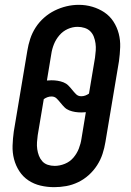

<svg xmlns="http://www.w3.org/2000/svg" viewBox="-20 -766 540 794"><path d="M204 8Q175 8 147.5 1.5Q120 -5 97.5 -20Q75 -35 60 -58Q45 -81 38 -108Q31 -135 32 -164Q33 -193 37 -222L93 -556Q97 -581 105 -605.5Q113 -630 127.5 -652.5Q142 -675 162.5 -693Q183 -711 206.5 -722.5Q230 -734 255 -740Q280 -746 306 -746Q335 -746 362 -738Q389 -730 411.5 -715Q434 -700 449 -677Q464 -654 471 -627Q478 -600 477 -571Q476 -542 472 -513L416 -179Q412 -154 404 -129.5Q396 -105 381.5 -82.5Q367 -60 347 -42Q327 -24 303 -12.5Q279 -1 254 3.5Q229 8 204 8ZM316 -368Q325 -368 333 -371Q341 -374 348 -379L373 -528Q375 -543 376 -557.5Q377 -572 375 -586.5Q373 -601 368 -614Q363 -627 353.5 -636.5Q344 -646 330 -650.5Q316 -655 301 -655Q280 -655 260 -646Q240 -637 225.5 -620Q211 -603 203 -583Q195 -563 192 -542L174 -433Q179 -433 183.5 -433.5Q188 -434 193 -434Q206 -434 218.5 -432Q231 -430 242.5 -425.5Q254 -421 262.5 -412.5Q271 -404 278.5 -394.5Q286 -385 294.5 -376.5Q303 -368 316 -368ZM206 -80Q227 -80 248 -88.5Q269 -97 283.5 -114Q298 -131 306 -151.5Q314 -172 317 -193L335 -302Q331 -302 326 -301.5Q321 -301 316 -301Q303 -301 290.5 -303Q278 -305 266.5 -309.5Q255 -314 246.5 -322.5Q238 -331 230.5 -340.5Q223 -350 214.5 -358.5Q206 -367 193 -367Q184 -367 176 -364Q168 -361 161 -356L136 -207Q134 -193 133 -178Q132 -163 134 -149Q136 -135 141 -122Q146 -109 155 -99Q164 -89 177.5 -84.5Q191 -80 206 -80Z"/></svg>

Font: Iosevka Slab Semibold Oblique
Style: Regular
Weight: 600
Italic angle: -9°
Monospace: yes
Designer: Belleve Invis
Foundry: Belleve Invis
Version: Version 11.1.1; ttfautohint (v1.8.3)